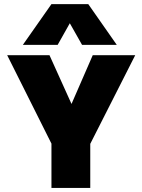

<svg xmlns="http://www.w3.org/2000/svg" viewBox="-20 -920 697 940"><path d="M231.9 -899.9H412.1L551.8 -700.2H381.8L321.8 -806.2L262.2 -700.2H91.8ZM231.9 -216.8 15.1 -649.9H222.2L330.1 -411.1L434.1 -649.9H642.1L421.9 -215.8V0H231.9Z"/></svg>

Font: Overused Grotesk Black
Style: Regular
Weight: 900
Version: Version 0.002